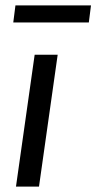

<svg xmlns="http://www.w3.org/2000/svg" viewBox="-20 -689 356 709"><path d="M193 -487 124 0H39L108 -487ZM316 -669 308 -606H29L37 -669Z"/></svg>

Font: Exo 2
Style: Italic
Weight: 400
Italic angle: -8°
Designer: Natanael Gama
Foundry: Natanael Gama
Version: Version 2.010